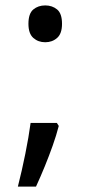

<svg xmlns="http://www.w3.org/2000/svg" viewBox="-20 -570 334 709"><path d="M190 -116 197 -105Q188 -70 174.5 -32Q161 6 145.5 44Q130 82 113 119H46Q61 60 73.5 -2Q86 -64 93 -116ZM147 -414Q121 -414 103 -430Q85 -446 85 -482Q85 -520 103 -535Q121 -550 147 -550Q173 -550 191 -535Q209 -520 209 -482Q209 -446 191 -430Q173 -414 147 -414Z"/></svg>

Font: hexltelugu05
Style: Book
Weight: 400
Designer: Jelle Bosma - Monotype Design Team
Foundry: Monotype Imaging Inc.
Version: Version 2.003